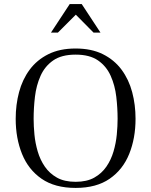

<svg xmlns="http://www.w3.org/2000/svg" viewBox="-20 -910 741 942"><path d="M351 12Q249 12 184 -33Q119 -78 88 -155Q57 -232 57 -327Q57 -396 73.5 -458Q90 -520 125.5 -568Q161 -616 217 -644Q273 -672 351 -672Q429 -672 485 -644Q541 -616 576.5 -568Q612 -520 628.5 -458Q645 -396 645 -327Q645 -232 614 -155Q583 -78 518 -33Q453 12 351 12ZM351 -18Q406 -18 442.5 -38.5Q479 -59 502 -92.5Q525 -126 537 -167Q549 -208 553 -249.5Q557 -291 557 -327Q557 -380 550.5 -435.5Q544 -491 523 -538Q502 -585 461 -613.5Q420 -642 351 -642Q282 -642 241 -613.5Q200 -585 179 -538Q158 -491 151.5 -435.5Q145 -380 145 -327Q145 -291 149 -249.5Q153 -208 165 -167Q177 -126 200 -92.5Q223 -59 259.5 -38.5Q296 -18 351 -18ZM230 -750 322 -890H381L473 -750H439L352 -838L264 -750Z"/></svg>

Font: Frank Ruhl Libre Light
Style: Regular
Weight: 300
Designer: Yanek Iontef
Foundry: Fontef
Version: Version 6.003;gftools[0.9.30]